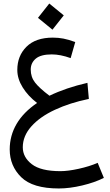

<svg xmlns="http://www.w3.org/2000/svg" viewBox="-20 -701 625 1087"><path d="M568 306Q517 332 445.5 349Q374 366 313 366Q165 366 100 302Q35 238 35 145Q35 67 74 0.5Q113 -66 190 -118Q139 -157 108.5 -206Q78 -255 78 -305Q78 -385 130 -436.5Q182 -488 279 -488Q310 -488 339 -482.5Q368 -477 406 -463L380 -372Q322 -393 273 -393Q211 -393 182.5 -369Q154 -345 154 -307Q154 -265 178.5 -233.5Q203 -202 260 -159Q353 -204 475 -232L483 -141Q376 -119 291 -79.5Q206 -40 157.5 14.5Q109 69 109 133Q109 189 160 228.5Q211 268 322 268Q365 268 426 254.5Q487 241 533 221ZM195 -600 259 -681 341 -614 277 -533Z"/></svg>

Font: FiraGO
Style: Italic
Weight: 400
Italic angle: -8°
Designer: bBox Type GmbH
Foundry: bBox Type GmbH
Version: Version 1.001